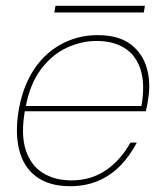

<svg xmlns="http://www.w3.org/2000/svg" viewBox="-20 -629 561 661"><path d="M221 12Q150 12 105.5 -20.5Q61 -53 46 -113Q31 -173 45 -254Q56 -314 80.5 -361.5Q105 -409 141 -441.5Q177 -474 221.5 -491Q266 -508 316 -508Q389 -508 430.5 -476Q472 -444 486 -392.5Q500 -341 489 -282Q488 -272 486 -264.5Q484 -257 482 -246H55L58 -264H467Q480 -340 464 -389.5Q448 -439 409 -463.5Q370 -488 312 -488Q260 -488 209.5 -464.5Q159 -441 121 -390.5Q83 -340 68 -259L66 -250Q51 -165 69 -111.5Q87 -58 128.5 -33Q170 -8 225 -8Q293 -8 344 -42.5Q395 -77 429 -138H451Q428 -94 395.5 -60Q363 -26 319.5 -7Q276 12 221 12ZM167 -586 171 -609H479L475 -586Z"/></svg>

Font: DM Sans 24pt Thin
Style: Italic
Weight: 250
Italic angle: -10°
Designer: Colophon Foundry, Jonny Pinhorn
Foundry: Colophon Foundry
Version: Version 4.004;gftools[0.9.30]